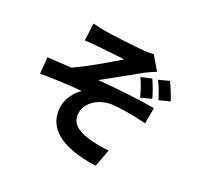

<svg xmlns="http://www.w3.org/2000/svg" viewBox="-171 -1007 1341 1283"><g transform="rotate(30 500.0 -365.5)"><path d="M742 -640 668 -609C697 -568 715 -533 735 -489L810 -522C791 -562 767 -604 742 -640ZM852 -685 779 -652C806 -617 829 -577 850 -535L925 -569C906 -606 877 -652 852 -685ZM218 -762 224 -635C255 -639 289 -642 313 -644C353 -648 474 -654 515 -657C453 -602 325 -491 237 -433C186 -427 117 -418 64 -413L76 -293C175 -310 285 -325 375 -332C339 -298 304 -237 304 -176C304 -12 451 64 705 54L730 -77C694 -74 635 -73 580 -79C491 -89 430 -120 430 -197C430 -278 506 -342 596 -355C656 -363 756 -363 850 -357V-474C730 -474 567 -464 434 -450C501 -503 599 -584 669 -641C690 -658 726 -682 747 -695L669 -786C655 -782 632 -777 600 -774C539 -767 354 -758 313 -758C279 -758 250 -759 218 -762Z"/></g></svg>

Font: Noto Sans Japanese Bold
Style: Bold
Weight: 700
Designer: Ryoko NISHIZUKA (kana & ideographs); Paul D. Hunt (Latin, Greek & Cyrillic); Wenlong ZHANG (bopomofo); Sandoll Communica
Foundry: Adobe Systems Incorporated
Version: Version 1.000;PS 1;hotconv 1.0.78;makeotf.lib2.5.61930